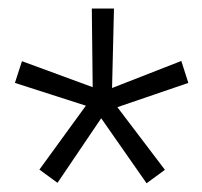

<svg xmlns="http://www.w3.org/2000/svg" viewBox="-20 -731 464 440"><path d="M70.3 -342.3 176.8 -488.8 14.2 -541 30.3 -590.8 192.4 -531.2 190.4 -711.4H241.2L236.8 -529.3L395.5 -591.3L411.6 -541L249 -485.4L357.9 -341.8L315.9 -311L211.9 -460L111.8 -312Z"/></svg>

Font: Vazirmatn RD FD ExtraLight
Style: Regular
Weight: 200
Designer: Saber Rastikerdar
Foundry: Saber Rastikerdar
Version: Version 33.003